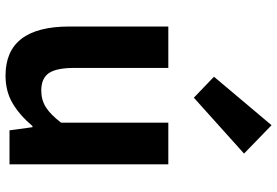

<svg xmlns="http://www.w3.org/2000/svg" viewBox="-170 -794 978 677"><g transform="rotate(90 318.5 -455.0)"><path d="M73 -211V-560H219V-229Q219 -165 237.5 -138.5Q256 -112 299 -112Q332 -112 358 -128.5Q384 -145 412 -182V-560H559V0H439L428 -81H424Q385 -35 343 -10.5Q301 14 246 14Q73 14 73 -211ZM250 -721 421 -924 521 -827 324 -650Z"/></g></svg>

Font: Merged Yaku Han JP
Style: Bold
Weight: 700
Designer: Ryoko NISHIZUKA 西塚涼子 (kana, bopomofo & ideographs); Paul D. Hunt (Latin, Greek & Cyrillic); Sandoll Communications 산돌커뮤니
Foundry: Adobe
Version: Version 2.004